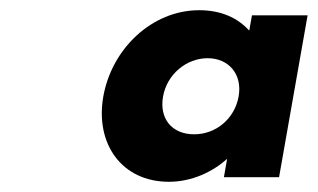

<svg xmlns="http://www.w3.org/2000/svg" viewBox="-20 -860 622 376"><path d="M299.3 -671C307.1 -715 345.5 -746 386.5 -746C427.5 -746 455.1 -715 447.3 -671C439.7 -628 403.3 -597 360.3 -597C316.3 -597 291.7 -628 299.3 -671ZM418.5 -513H526.5L582.4 -830H473.4L468.1 -800C445.5 -825 413.1 -840 370.1 -840C277.1 -840 198.7 -764 182.3 -671C166.1 -579 217.9 -504 310.9 -504C354.9 -504 396.2 -523 424.8 -549Z"/></svg>

Font: Hussar Wysoki
Style: Obl
Weight: 700
Foundry: Cannot Into Space Fonts
Version: Version 0.92